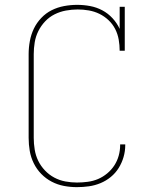

<svg xmlns="http://www.w3.org/2000/svg" viewBox="-20 -763 640 791"><path d="M297 8Q270 8 243.5 3Q217 -2 193 -14.5Q169 -27 150 -46.5Q131 -66 119 -90.5Q107 -115 102.5 -141.5Q98 -168 98 -195V-540Q98 -567 103 -594Q108 -621 119.5 -645Q131 -669 150 -689Q169 -709 193 -721Q217 -733 244 -738Q271 -743 298 -743Q325 -743 351.5 -738Q378 -733 401.5 -720.5Q425 -708 443.5 -688Q462 -668 473 -644V-735H494V-554H473Q473 -577 469 -600Q465 -623 454.5 -643.5Q444 -664 427 -680Q410 -696 389.5 -706Q369 -716 346 -720Q323 -724 300 -724Q276 -724 251.5 -719.5Q227 -715 205 -704Q183 -693 166 -675Q149 -657 138 -635Q127 -613 123 -588.5Q119 -564 119 -540V-195Q119 -171 123 -146.5Q127 -122 137.5 -100.5Q148 -79 165 -61Q182 -43 203.5 -31.5Q225 -20 249 -15.5Q273 -11 297 -11Q319 -11 341.5 -14Q364 -17 384 -25.5Q404 -34 421.5 -48.5Q439 -63 451 -81.5Q463 -100 469 -121.5Q475 -143 475 -166Q475 -166 475 -166.5Q475 -167 475 -168H496Q496 -167 496 -166.5Q496 -166 496 -165Q496 -140 489 -116Q482 -92 469 -71Q456 -50 436.5 -34Q417 -18 394 -8.5Q371 1 346.5 4.5Q322 8 297 8Z"/></svg>

Font: Iosevka Curly Slab ThEx
Style: Regular
Weight: 100
Width: 7
Monospace: yes
Designer: Belleve Invis
Foundry: Belleve Invis
Version: Version 11.1.0; ttfautohint (v1.8.3)